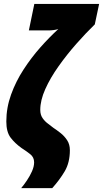

<svg xmlns="http://www.w3.org/2000/svg" viewBox="-20 -780 525 978"><path d="M87.9 178.2Q101.6 162.1 116.9 139.4Q132.3 116.7 143.1 92.3Q153.8 67.9 153.8 46.9Q153.8 21 134 5.4Q114.3 -10.3 89.8 -25.9Q55.7 -50.3 33.9 -79.1Q12.2 -107.9 12.2 -161.1Q12.2 -231.4 36.4 -298.3Q60.5 -365.2 100.1 -426Q139.6 -486.8 186 -539.1Q232.4 -591.3 276.9 -631.8Q265.1 -628.4 252 -626.7Q238.8 -625 225.1 -625H127L154.8 -759.8H484.9L462.9 -655.8Q417 -611.3 368.4 -556.2Q319.8 -501 278.1 -442.1Q236.3 -383.3 210.7 -326.2Q185.1 -269 185.1 -220.2Q185.1 -195.3 196.8 -178.5Q208.5 -161.6 224.4 -150.1Q240.2 -138.7 252 -128.9Q269 -117.7 288.6 -102.3Q308.1 -86.9 322 -65.7Q335.9 -44.4 335.9 -15.1Q335.9 47.9 309.8 92.3Q283.7 136.7 246.1 178.2Z"/></svg>

Font: Open Sans Condensed ExtraBold
Style: Italic
Weight: 800
Width: 3
Italic angle: -12°
Designer: Monotype Design Team
Foundry: Monotype Imaging Inc.
Version: Version 3.003; ttfautohint (v1.8.4)